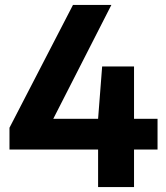

<svg xmlns="http://www.w3.org/2000/svg" viewBox="-20 -760 676 780"><path d="M18.5 -152.5V-241L276.5 -740H432.5L196.5 -277.5H378.5L395 -490H524.5V-277.5H620V-152.5H524.5V0H378.5V-152.5Z"/></svg>

Font: Encode Sans
Style: Bold
Weight: 700
Designer: Multiple Designers
Foundry: Impallari Type
Version: Version 3.002; ttfautohint (v1.8.3) -l 8 -r 50 -G 200 -x 14 